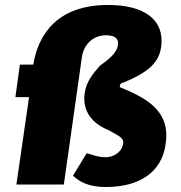

<svg xmlns="http://www.w3.org/2000/svg" viewBox="-20 -743 729 773"><path d="M463 -392C463 -396 462 -398 462 -397C463 -404 470 -411 476 -410C580 -453 620 -492 629 -555C643 -663 562 -723 415 -723C207 -723 133 -600 114 -483H60L42 -352H97L46 0H237L310 -515C317 -560 351 -601 407 -601C444 -601 458 -586 455 -564C451 -527 415 -503 382 -478C355 -447 328 -416 321 -369C310 -293 354 -245 415 -220C459 -196 479 -188 476 -165C470 -129 437 -110 404 -110C372 -110 348 -122 329 -126L274 -36C299 -11 338 10 406 10C539 10 632 -48 647 -164C667 -299 567 -349 463 -392Z"/></svg>

Font: United Sans Black
Style: Italic
Weight: 900
Italic angle: -8°
Designer: Pablo Impallari, Rodrigo Fuenzalida (Modified by Dan O. Williams)
Version: Version 1.000;PS 001.000;hotconv 1.0.88;makeotf.lib2.5.64775